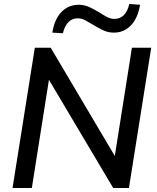

<svg xmlns="http://www.w3.org/2000/svg" viewBox="-20 -945 790 965"><path d="M43 0 155 -705H235L557 -161L643 -705H740L628 0H549L226 -544L140 0ZM296 -778 243 -781Q254 -849 289 -885Q324 -921 376 -921Q405 -921 431 -908.5Q457 -896 480 -882Q500 -869 518 -859.5Q536 -850 555 -850Q612 -850 630 -925L684 -921Q673 -854 638 -817.5Q603 -781 552 -781Q522 -781 496 -794Q470 -807 447 -821Q427 -833 408.5 -843Q390 -853 371 -853Q315 -853 296 -778Z"/></svg>

Font: Mulish SemiBold
Style: Italic
Weight: 600
Italic angle: -9°
Designer: Vernon Adams
Foundry: Vernon Adams
Version: Version 3.603; ttfautohint (v1.8.3)